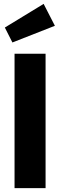

<svg xmlns="http://www.w3.org/2000/svg" viewBox="-20 -970 309 990"><path d="M215 0H55V-693H215ZM263 -837 44 -751 5 -828 205 -950Z"/></svg>

Font: Fira Sans Condensed
Style: Bold
Weight: 700
Width: 3
Designer: bBox Type GmbH & Carrois Corporate GbR & Edenspiekermann AG
Foundry: bBox Type GmbH & Carrois Corporate GbR & Edenspiekermann AG
Version: Version 4.301